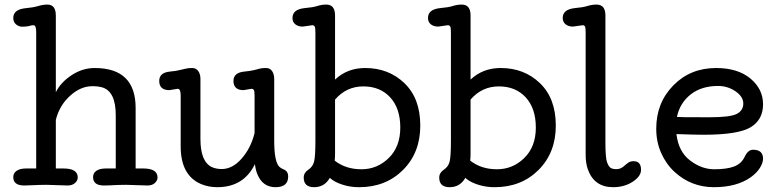

<svg xmlns="http://www.w3.org/2000/svg" viewBox="-20 -798 3369 826"><path d="M271.5 0 179.7 -2.9Q159.2 -2.9 148.9 -2.4L127.4 -1.5Q103 0 84.5 0Q37.1 0 37.1 -36.1Q37.1 -53.7 52 -63.5Q66.9 -73.2 91.8 -73.2H135.7V-660.2Q135.7 -689.5 124 -689.5Q119.1 -689.5 114.3 -688.5L103 -685.5Q89.8 -683.1 75.7 -683.1Q61.5 -683.1 49.3 -692.9Q37.1 -702.6 37.1 -720.7Q37.1 -757.3 89.8 -762.7Q123 -765.6 144 -772Q165 -778.3 183.6 -778.3Q220.2 -778.3 220.2 -731V-401.4Q241.2 -443.8 288.1 -474.6Q335 -505.4 387.2 -505.4Q563.5 -505.4 563.5 -333.5V-73.2H596.2Q657.7 -73.2 657.7 -34.7Q657.7 -21 646 -10.5Q634.3 0 615.2 0L522.5 -2.9Q502 -2.9 491.7 -2.4L470.2 -1.5Q446.8 0 427.2 0Q380.4 0 380.4 -36.1Q380.4 -53.7 395 -63.5Q409.7 -73.2 435.5 -73.2H478V-301.8Q478 -404.3 420.4 -421.9Q401.9 -427.2 377.4 -427.2Q326.7 -427.2 281 -385.5Q235.4 -343.8 220.2 -282.2V-73.2H252.9Q314.5 -73.2 314.5 -34.7Q314.5 -21 302.5 -10.5Q290.5 0 271.5 0Z M1076.7 -91.8Q1028.3 7.3 914.6 7.3Q877.4 7.3 845.7 -5.9Q757.3 -43 757.3 -168.5V-387.7Q757.3 -416 744.6 -416L708.5 -410.2Q665 -410.2 665 -450.2Q665 -485.8 711.9 -490.2Q739.7 -492.7 755.4 -497.1L780.3 -502.9Q789.6 -505.4 806.6 -505.4Q823.7 -505.4 833 -492.2Q842.3 -479 842.3 -458.5V-200.2Q842.3 -102.1 891.6 -79.1Q909.7 -70.8 934.1 -70.8Q980 -70.8 1019.5 -115.7Q1059.1 -160.6 1075.2 -225.6V-387.7Q1075.2 -406.2 1071.8 -411.1Q1068.4 -416 1062 -416L1027.8 -410.2Q984.4 -410.2 984.4 -450.2Q984.4 -485.8 1032.2 -490.2Q1057.6 -492.7 1073.7 -496.6L1098.1 -502.9Q1106.9 -505.4 1124.3 -505.4Q1141.6 -505.4 1150.6 -492.2Q1159.7 -479 1159.7 -458.5V-192.9Q1159.7 -101.1 1182.1 -80.1Q1189 -73.7 1200.2 -69.3Q1219.7 -61.5 1219.7 -38.6Q1219.7 7.3 1165.3 7.3Q1110.8 7.3 1087.9 -46.9Q1079.6 -65.9 1076.7 -91.8Z M1419.9 -106.9Q1467.3 -69.8 1535.2 -69.8Q1603 -69.8 1652.6 -118.4Q1702.1 -167 1702.1 -249.3Q1702.1 -331.5 1658.9 -378.9Q1615.7 -426.3 1543 -426.3Q1470.2 -426.3 1421.4 -369.6V-137.2Q1421.4 -120.6 1419.9 -106.9ZM1398.9 -32.7Q1376 7.3 1331.3 7.3Q1286.6 7.3 1286.6 -34.2Q1286.6 -54.7 1306.4 -67.9Q1326.2 -81.1 1331.5 -103.8Q1336.9 -126.5 1336.9 -192.9V-660.6Q1336.9 -679.7 1333.5 -684.6Q1330.1 -689.5 1323.7 -689.5L1282.2 -683.6Q1262.7 -683.6 1250.5 -693.4Q1238.3 -703.1 1238.3 -720.7Q1238.3 -757.8 1291 -763.2Q1326.2 -766.1 1345 -772.2Q1363.8 -778.3 1383.8 -778.3Q1421.4 -778.3 1421.4 -731.4V-455.6Q1474.1 -505.4 1550.8 -505.4Q1652.3 -505.4 1720.2 -439.9Q1788.1 -374.5 1788.1 -257.8Q1788.1 -141.1 1713.9 -66.9Q1639.6 7.3 1524.9 7.3Q1470.7 7.3 1424.8 -15.1Q1410.2 -22.5 1398.9 -32.7Z M2002.9 -106.9Q2050.3 -69.8 2118.2 -69.8Q2186 -69.8 2235.6 -118.4Q2285.2 -167 2285.2 -249.3Q2285.2 -331.5 2241.9 -378.9Q2198.7 -426.3 2126 -426.3Q2053.2 -426.3 2004.4 -369.6V-137.2Q2004.4 -120.6 2002.9 -106.9ZM1981.9 -32.7Q1959 7.3 1914.3 7.3Q1869.6 7.3 1869.6 -34.2Q1869.6 -54.7 1889.4 -67.9Q1909.2 -81.1 1914.6 -103.8Q1919.9 -126.5 1919.9 -192.9V-660.6Q1919.9 -679.7 1916.5 -684.6Q1913.1 -689.5 1906.7 -689.5L1865.2 -683.6Q1845.7 -683.6 1833.5 -693.4Q1821.3 -703.1 1821.3 -720.7Q1821.3 -757.8 1874 -763.2Q1909.2 -766.1 1928 -772.2Q1946.8 -778.3 1966.8 -778.3Q2004.4 -778.3 2004.4 -731.4V-455.6Q2057.1 -505.4 2133.8 -505.4Q2235.4 -505.4 2303.2 -439.9Q2371.1 -374.5 2371.1 -257.8Q2371.1 -141.1 2296.9 -66.9Q2222.7 7.3 2107.9 7.3Q2053.7 7.3 2007.8 -15.1Q1993.2 -22.5 1981.9 -32.7Z M2706.1 -104.5Q2737.8 -104.5 2737.8 -67.4Q2737.8 -39.6 2701.9 -16.1Q2666 7.3 2617.7 7.3Q2536.1 7.3 2508.8 -69.8Q2499.5 -96.2 2499.5 -132.3V-660.6Q2499.5 -679.7 2496.3 -684.6Q2493.2 -689.5 2487.3 -689.5L2444.8 -683.6Q2425.8 -683.6 2413.3 -693.4Q2400.9 -703.1 2400.9 -720.7Q2400.9 -757.8 2453.6 -763.2Q2487.8 -766.1 2507.1 -772.2Q2526.4 -778.3 2546.4 -778.3Q2584.5 -778.3 2584.5 -731.4V-188Q2584.5 -119.6 2591.3 -100.8Q2598.1 -82 2606.4 -76.2Q2614.7 -70.3 2632.1 -70.3Q2649.4 -70.3 2663.3 -82.5Q2677.2 -94.7 2685.1 -99.6Q2692.9 -104.5 2706.1 -104.5Z M2892.1 -294.9 2925.8 -293.9Q2942.4 -293.5 3032.2 -293.5Q3122.1 -293.5 3149.9 -308.1Q3177.7 -322.8 3177.7 -352.5Q3177.7 -382.3 3144 -405.3Q3110.4 -428.2 3069.3 -428.2Q2997.6 -428.2 2951.2 -391.6Q2904.8 -355 2892.1 -294.9ZM3219.7 -153.8Q3262.7 -153.8 3262.7 -115.2Q3262.7 -97.7 3249.3 -75.9Q3235.8 -54.2 3210 -35.6Q3149.4 7.3 3051.5 7.3Q2953.6 7.3 2881.8 -58.6Q2846.2 -91.3 2824.7 -139.2Q2803.2 -187 2803.2 -244.1Q2803.2 -355.5 2876.5 -430.4Q2949.7 -505.4 3061 -505.4Q3153.8 -505.4 3208.3 -460.2Q3262.7 -415 3262.7 -349.1Q3262.7 -283.2 3209.5 -250.7Q3156.2 -218.3 3007.3 -218.3Q2967.8 -218.3 2890.1 -221.2Q2898.9 -145.5 2948.7 -107.7Q2998.5 -69.8 3052.7 -69.8Q3106.9 -69.8 3138.4 -81.8Q3169.9 -93.8 3183.8 -123.8Q3197.8 -153.8 3219.7 -153.8Z"/></svg>

Font: Oldenburg
Style: Regular
Weight: 400
Designer: Nicole Fally
Foundry: Nicole Fally
Version: Version 1.001